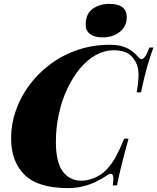

<svg xmlns="http://www.w3.org/2000/svg" viewBox="-20 -952 808 986"><path d="M768 -708Q753 -669 737 -613.5Q721 -558 704 -478H682Q691 -528 691.5 -568Q692 -608 675 -637Q656 -670 629 -682Q602 -694 565 -694Q517 -694 472.5 -669.5Q428 -645 391 -600.5Q354 -556 326 -497Q298 -438 282.5 -368Q267 -298 267 -223Q267 -119 302.5 -71.5Q338 -24 398 -24Q431 -24 466.5 -39Q502 -54 528 -82Q555 -111 574.5 -146.5Q594 -182 618 -240H640Q615 -149 601.5 -93.5Q588 -38 581 0H559Q562 -21 562 -34Q562 -54 554 -58.5Q546 -63 529 -51Q503 -33 471.5 -18Q440 -3 404.5 5.5Q369 14 329 14Q176 14 106.5 -54Q37 -122 37 -242Q37 -314 61 -383.5Q85 -453 130 -514Q175 -575 238 -622Q301 -669 378.5 -695.5Q456 -722 544 -722Q584 -722 611.5 -713Q639 -704 658.5 -689Q678 -674 692 -657Q705 -641 718.5 -654Q732 -667 747 -708ZM420 -826Q420 -880 455 -906Q490 -932 542 -932Q586 -932 608.5 -915Q631 -898 631 -864Q631 -817 595.5 -788.5Q560 -760 508 -760Q465 -760 442.5 -777Q420 -794 420 -826Z"/></svg>

Font: Playfair Display Black
Style: Italic
Weight: 900
Italic angle: -14°
Designer: Claus Eggers Sørensen
Foundry: Claus Eggers Sørensen
Version: Version 1.203